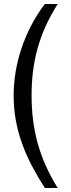

<svg xmlns="http://www.w3.org/2000/svg" viewBox="-20 -751 360 968"><path d="M206.1 196.8Q169.9 140.6 140.9 85.2Q111.8 29.8 91.3 -27.3Q70.8 -84.5 59.8 -144.5Q48.8 -204.6 48.8 -270Q48.8 -328.6 58.8 -388.9Q68.8 -449.2 88.6 -508.1Q108.4 -566.9 137.7 -623.3Q167 -679.7 206.1 -731H271Q234.9 -673.8 209.7 -617.9Q184.6 -562 168.9 -505.1Q153.3 -448.2 146.2 -389.9Q139.2 -331.5 139.2 -270Q139.2 -207 146.5 -147.7Q153.8 -88.4 169.4 -31Q185.1 26.4 210.2 83Q235.4 139.6 271 196.8Z"/></svg>

Font: XB Khoramshahr
Style: Regular
Weight: 400
Designer: Behnam
Foundry: Irmug
Version: Version 8.005 2009